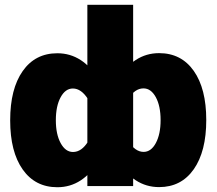

<svg xmlns="http://www.w3.org/2000/svg" viewBox="-20 -784 915 809"><path d="M849.1 -278.3Q849.1 -146 796.4 -70.8Q743.7 4.4 650.4 4.4Q542 4.4 473.6 -110.4L520.5 -189.9Q549.3 -144 585 -144Q616.7 -144 636.7 -181.4Q656.7 -218.8 656.7 -277.8Q656.7 -337.4 636.5 -374.5Q616.2 -411.6 584.5 -411.6Q547.9 -411.6 520.5 -366.7L473.6 -444.8Q542 -560.1 650.4 -560.1Q743.7 -560.1 796.4 -485.4Q849.1 -410.6 849.1 -278.3ZM22.9 -276.9Q22.9 -409.7 75.7 -484.6Q128.4 -559.6 221.7 -559.6Q330.1 -559.6 398.4 -444.8L351.6 -365.2Q322.8 -411.1 287.1 -411.1Q255.4 -411.1 235.4 -374Q215.3 -336.9 215.3 -277.3Q215.3 -218.3 235.6 -180.9Q255.9 -143.6 287.6 -143.6Q324.2 -143.6 351.6 -188.5L398.4 -110.4Q330.1 4.9 221.7 4.9Q128.4 4.9 75.7 -69.8Q22.9 -144.5 22.9 -276.9ZM541 0H348.1V-763.7H541Z"/></svg>

Font: Estedad-FD Black
Style: Regular
Weight: 900
Designer: Amin Abedi
Version: Version 7.3